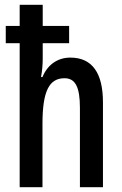

<svg xmlns="http://www.w3.org/2000/svg" viewBox="-20 -780 509 800"><path d="M158 -760H62V-672H4V-600H62V0H157V-264C157 -401 185 -454 249 -454C294 -454 313 -417 313 -331V0H409V-353C409 -475 365 -540 273 -540C221 -540 178 -511 157 -459H151C156 -486 158 -512 158 -536V-600H268V-672H158Z"/></svg>

Font: Noto Sans Myanmar ExtraCondensed Medium
Style: Regular
Weight: 500
Width: 2
Designer: Monotype Design Team
Foundry: Monotype Imaging Inc.
Version: Version 2.107